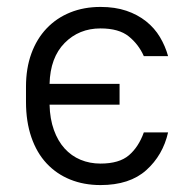

<svg xmlns="http://www.w3.org/2000/svg" viewBox="-20 -527 545 554"><path d="M270 7Q222 7 182.5 -9Q143 -25 114.5 -55.5Q86 -86 70.5 -131Q55 -176 55 -233V-277Q55 -330 70.5 -372.5Q86 -415 114.5 -445Q143 -475 182.5 -491Q222 -507 270 -507Q312 -507 344.5 -496Q377 -485 401.5 -465.5Q426 -446 441.5 -420Q457 -394 465 -365H395Q380 -399 351.5 -422Q323 -445 270 -445Q208 -445 166.5 -403Q125 -361 123 -285H325V-225H123Q124 -184 135.5 -152Q147 -120 166.5 -98.5Q186 -77 212.5 -66Q239 -55 270 -55Q324 -55 352 -79Q380 -103 395 -145H465Q450 -79 402 -36Q354 7 270 7Z"/></svg>

Font: Retni Sans
Style: Regular
Weight: 400
Designer: Vitaly Kuzmin
Foundry: ParaType Ltd.
Version: Version 1.00;March 2, 2019;FontCreator 11.5.0.2425 64-bit; t